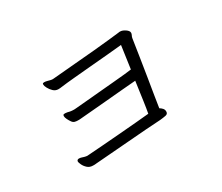

<svg xmlns="http://www.w3.org/2000/svg" viewBox="-98 -861 1197 1033"><g transform="rotate(-30 500.0 -345.0)"><path d="M715 -124Q715 -109 699.5 -106Q684 -103 664 -101Q627 -99 571.5 -95Q516 -91 455.5 -86Q395 -81 340.5 -77Q286 -73 250 -70Q245 -69 239.5 -69Q234 -69 229 -69Q208 -69 194.5 -81.5Q181 -94 174.5 -108.5Q168 -123 168 -128Q168 -135 173 -138Q175 -139 177 -139.5Q179 -140 181 -140Q189 -140 196.5 -137.5Q204 -135 211 -133Q222 -130 229 -130Q232 -130 235.5 -130.5Q239 -131 243 -131Q275 -133 326 -137Q377 -141 434.5 -145.5Q492 -150 543 -154.5Q594 -159 625 -162Q630 -188 636.5 -233.5Q643 -279 653 -351Q615 -348 568 -344Q521 -340 472 -335.5Q423 -331 379 -327.5Q335 -324 302 -321Q296 -320 290.5 -320Q285 -320 279 -320Q269 -320 260 -322.5Q251 -325 244 -335Q237 -345 231 -357Q225 -369 225 -378Q225 -386 230 -387Q232 -388 238 -388Q244 -388 251.5 -386.5Q259 -385 266 -383Q271 -382 277.5 -381.5Q284 -381 288 -381H295Q323 -383 365 -387Q407 -391 454.5 -395Q502 -399 545.5 -403Q589 -407 621 -410Q653 -413 663 -415L683 -556Q646 -552 593 -547.5Q540 -543 483 -538Q426 -533 376 -528.5Q326 -524 296 -520Q289 -519 283.5 -518.5Q278 -518 273 -518Q255 -518 242 -530.5Q229 -543 221.5 -557.5Q214 -572 214 -579Q214 -587 217.5 -588Q221 -589 225 -589Q232 -589 242 -586.5Q252 -584 259 -582Q264 -581 267 -580.5Q270 -580 274 -580Q277 -580 279.5 -580.5Q282 -581 286 -581Q313 -583 355.5 -587Q398 -591 447.5 -595Q497 -599 546 -603.5Q595 -608 636.5 -612.5Q678 -617 704 -620Q707 -621 710 -621Q713 -621 715 -621Q729 -621 746 -609.5Q763 -598 763 -586Q763 -579 759 -571.5Q755 -564 754 -557Q746 -504 737 -446Q728 -388 719 -332.5Q710 -277 702.5 -231.5Q695 -186 691 -158Q701 -152 708 -144Q715 -136 715 -125Z"/></g></svg>

Font: QiushuiShotai Bright
Style: Regular
Weight: 400
Designer: Christian Thalmann (Catharsis Fonts)
Version: Version 1.250;